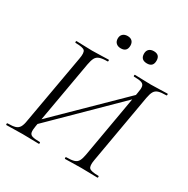

<svg xmlns="http://www.w3.org/2000/svg" viewBox="-178 -956 1088 1113"><g transform="rotate(30 366.0 -399.5)"><path d="M140.6 -72.4 126.2 -87.4 605.6 -557.4 617.8 -542.4ZM12 0Q8.2 0 8.2 -6Q8.2 -12 12 -12Q46 -12 63.7 -17.6Q81.4 -23.2 90.3 -38.8Q99.2 -54.4 103.2 -82.4L185.2 -545.4Q193.2 -588.6 181.6 -600.8Q170 -613 120.4 -613Q117.2 -613 117.2 -619Q117.2 -625 120.4 -625Q143.4 -625 170.1 -623.5Q196.8 -622 225.4 -622Q259.4 -622 286.8 -623.5Q314.2 -625 334.4 -625Q338.2 -625 338.2 -619Q338.2 -613 334.4 -613Q301 -613 282.8 -606.8Q264.6 -600.6 256.1 -584.6Q247.6 -568.6 242.4 -539.6L161.4 -79.4Q156.4 -50.6 159.3 -36.2Q162.2 -21.8 178 -16.9Q193.8 -12 227.2 -12Q231.2 -12 231.2 -6Q231.2 0 227.2 0Q204.6 0 177.8 -1Q151 -2 118.8 -2Q88.4 -2 60.5 -1Q32.6 0 12 0ZM404 0Q401 0 401 -6Q401 -12 404 -12Q438.6 -12 456.8 -17.6Q475 -23.2 483.5 -38.8Q492 -54.4 496.8 -82.4L577.2 -543.4Q583 -572.4 580.1 -587.3Q577.2 -602.2 561.9 -607.6Q546.6 -613 512.2 -613Q508.2 -613 508.2 -619Q508.2 -625 512.2 -625Q535 -625 561.4 -623.5Q587.8 -622 620 -622Q650.6 -622 678.7 -623.5Q706.8 -625 728 -625Q732 -625 732 -619Q732 -613 728 -613Q694.2 -613 676.1 -607.4Q658 -601.8 649.2 -586.6Q640.4 -571.4 635.2 -542.4L554.2 -79.4Q546.4 -36.4 559 -24.2Q571.6 -12 619.6 -12Q623.6 -12 623.6 -6Q623.6 0 619.6 0Q597 0 569.6 -1Q542.2 -2 512.6 -2Q479.2 -2 451.9 -1Q424.6 0 404 0ZM362.2 -716.6Q342.9 -716.6 331 -727.5Q319.2 -738.4 319.2 -758Q319.2 -777.2 331 -788Q342.9 -798.8 362.2 -798.8Q382.5 -798.8 393.1 -788Q403.8 -777.2 403.8 -758Q403.8 -716.6 362.2 -716.6ZM537.9 -716.6Q495 -716.6 495 -758Q495 -777.2 506.3 -787.9Q517.5 -798.6 537.9 -798.6Q578.6 -798.6 578.6 -758Q578.6 -716.6 537.9 -716.6Z"/></g></svg>

Font: Cormorant Light
Style: Italic
Weight: 300
Italic angle: -10°
Designer: Christian Thalmann (Catharsis Fonts)
Foundry: Catharsis Fonts
Version: Version 4.000